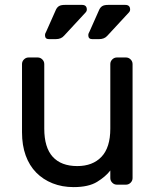

<svg xmlns="http://www.w3.org/2000/svg" viewBox="-20 -755 637 785"><path d="M70 0ZM70 -493Q70 -504 78 -512Q86 -520 97 -520H134Q145 -520 153 -512Q161 -504 161 -493V-229Q161 -152 195.5 -114Q230 -76 296 -76Q359 -76 395 -114Q431 -152 431 -229V-493Q431 -504 439 -512Q447 -520 458 -520H495Q506 -520 514 -512Q522 -504 522 -493V-27Q522 -16 514 -8Q506 0 495 0H458Q447 0 439 -8Q431 -16 431 -27V-58Q412 -33 377 -11.5Q342 10 281 10Q234 10 195 -5.5Q156 -21 128 -49.5Q100 -78 85 -119.5Q70 -161 70 -214ZM209 -716Q214 -726 222 -730.5Q230 -735 246 -735H315Q335 -735 335 -716Q335 -709 329 -703L242 -609Q230 -595 208 -595H180Q164 -595 164 -611Q164 -615 165.5 -619Q167 -623 169 -626ZM386 -716Q391 -726 399 -730.5Q407 -735 423 -735H492Q512 -735 512 -716Q512 -709 506 -703L419 -609Q407 -595 385 -595H357Q341 -595 341 -611Q341 -615 342.5 -619Q344 -623 346 -626Z"/></svg>

Font: Rubik
Style: Regular
Weight: 400
Designer: Hubert & Fischer
Foundry: Hubert & Fischer
Version: Version 1.002; ttfautohint (v1.6)